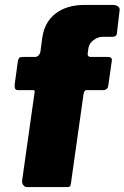

<svg xmlns="http://www.w3.org/2000/svg" viewBox="-20 -762 507 782"><path d="M417 -530Q430 -530 433.5 -525.5Q437 -521 435 -512L421 -413Q418 -395 400 -395H331Q323 -395 320 -377L269 -16Q268 -5 264.5 -2.5Q261 0 252 0H89Q81 0 75 -8Q69 -16 70 -26L121 -387Q123 -395 114 -395H53Q43 -395 41 -402.5Q39 -410 40 -420L53 -514Q55 -523 58.5 -526.5Q62 -530 75 -530H123Q131 -530 137.5 -537Q144 -544 145 -554L152 -607Q161 -672 206.5 -707Q252 -742 325 -742H438Q452 -742 460.5 -736Q469 -730 467 -718L456 -626Q455 -612 437 -612H397Q380 -612 361.5 -599Q343 -586 340 -565L337 -543Q336 -530 351 -530H417Z"/></svg>

Font: Libre Franklin Black
Style: Italic
Weight: 900
Italic angle: -8°
Designer: Pablo Impallari, Rodrigo Fuenzalida, Nhung Nguyen
Foundry: Impallari Type
Version: Version 3.000